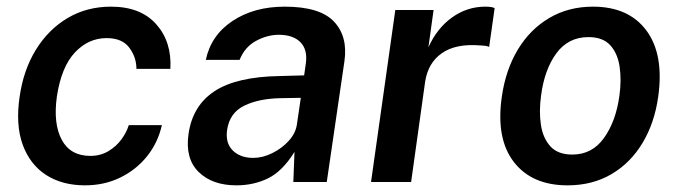

<svg xmlns="http://www.w3.org/2000/svg" viewBox="-20 -547 2038 577"><path d="M235.5 10Q167 10 118.5 -21.2Q70 -52.5 48.2 -112.2Q26.5 -172 39 -256.5Q50.5 -337 88 -397.8Q125.5 -458.5 183.2 -492.8Q241 -527 313.5 -527Q402.5 -527 449.5 -474.2Q496.5 -421.5 492 -340H390Q390 -375 368.5 -403.8Q347 -432.5 300.5 -432.5Q245.5 -432.5 205 -389.2Q164.5 -346 151 -257.5Q139.5 -175.5 165.5 -127Q191.5 -78.5 251.5 -78.5Q282 -78.5 305.8 -92.8Q329.5 -107 345 -128.2Q360.5 -149.5 367 -171H466.5Q454.5 -118 421.8 -77.2Q389 -36.5 341 -13.2Q293 10 235.5 10Z M690.5 10Q618 10 577 -30.2Q536 -70.5 546.5 -144Q558.5 -229.5 624.8 -273Q691 -316.5 821.5 -318.5L894 -320.5L899 -355.5Q905 -397.5 883 -420Q861 -442.5 817 -442.5Q782 -442 748.8 -423.8Q715.5 -405.5 700 -367H598.5Q614 -441 678.8 -484Q743.5 -527 835.5 -527Q941.5 -527 983.8 -482Q1026 -437 1015 -362.5L962 0H861.5L865 -90.5Q829 -32.5 785.8 -11.2Q742.5 10 690.5 10ZM741 -72.5Q769.5 -72.5 798.2 -86.8Q827 -101 847.5 -123.5Q868 -146 872 -171.5L884 -253L824.5 -252Q758.5 -251 714.2 -229.5Q670 -208 662.5 -156.5Q657 -117 679.5 -94.8Q702 -72.5 741 -72.5Z M1095 0 1168 -517H1283L1267.5 -405Q1293.5 -462.5 1338.8 -494.8Q1384 -527 1438.5 -527Q1447 -527 1454.8 -526Q1462.5 -525 1466.5 -522.5L1450 -406Q1445 -408.5 1437 -409.5Q1429 -410.5 1423 -410.5Q1350 -416.5 1308 -387.2Q1266 -358 1257.5 -300.5L1215.5 0Z M1685.5 10Q1578.5 10 1524.2 -60.2Q1470 -130.5 1488 -256Q1499.5 -337 1536.2 -398Q1573 -459 1630.8 -493Q1688.5 -527 1762 -527Q1869.5 -527 1922.8 -455Q1976 -383 1958 -256Q1947 -177.5 1911 -117.5Q1875 -57.5 1817.8 -23.8Q1760.5 10 1685.5 10ZM1700 -82.5Q1759.5 -82.5 1795.2 -132.5Q1831 -182.5 1841.5 -259.5Q1848 -307 1842 -347Q1836 -387 1813.8 -411.2Q1791.5 -435.5 1748.5 -435.5Q1687.5 -435.5 1651.8 -386.5Q1616 -337.5 1606 -259.5Q1599.5 -212.5 1605.5 -172.2Q1611.5 -132 1634 -107.2Q1656.5 -82.5 1700 -82.5Z"/></svg>

Font: Public Sans SemiBold
Style: Italic
Weight: 600
Italic angle: -8°
Designer: The Public Sans project authors (U.S. Web Design System). Libre Franklin designed by Pablo Impallari and Rodrigo Fuenzal
Version: Version 1.007; ttfautohint (v1.8.1) -l 8 -r 50 -G 200 -x 14 